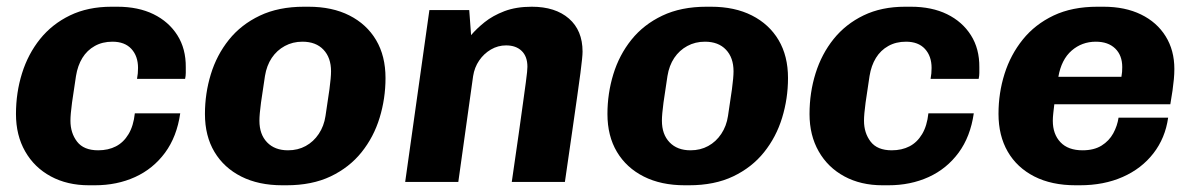

<svg xmlns="http://www.w3.org/2000/svg" viewBox="-20 -541 3547 571"><path d="M244.5 10Q180 10 131 -16.5Q82 -43 54.8 -90.8Q27.5 -138.5 27.5 -202Q27.5 -265.5 45.5 -323Q63.5 -380.5 99.2 -425Q135 -469.5 188.2 -495.2Q241.5 -521 311.5 -521H329Q391 -521 436.5 -498.8Q482 -476.5 507.5 -436.2Q533 -396 532.5 -341Q532.5 -333 532.5 -324.2Q532.5 -315.5 530.5 -306.5H387.5Q389 -314.5 389.8 -322.8Q390.5 -331 390.5 -339Q390.5 -374 370.8 -395.5Q351 -417 314.5 -417Q284.5 -417 261.8 -404.2Q239 -391.5 225 -368.8Q211 -346 206 -315Q199 -271 194.2 -235.8Q189.5 -200.5 189.5 -182Q189.5 -145.5 209.2 -119.8Q229 -94 272 -94Q302 -94 324.8 -105.8Q347.5 -117.5 362.2 -142Q377 -166.5 381 -204H516Q506 -134.5 470.8 -86.8Q435.5 -39 381.8 -14.5Q328 10 262 10Z M819.5 10Q749 10 697.5 -16Q646 -42 617.8 -89.2Q589.5 -136.5 589.5 -202Q589.5 -263 607 -320.2Q624.5 -377.5 660.8 -422.8Q697 -468 752.8 -494.5Q808.5 -521 884 -521H897.5Q968 -521 1019.2 -495Q1070.5 -469 1098.5 -421.8Q1126.5 -374.5 1126.5 -309Q1126.5 -248 1109 -190.8Q1091.5 -133.5 1055.2 -88.2Q1019 -43 963.5 -16.5Q908 10 832 10ZM836.5 -94Q866 -94 889.2 -106.8Q912.5 -119.5 928 -142.8Q943.5 -166 948 -196Q955 -240.5 959.8 -275.8Q964.5 -311 964.5 -329Q964.5 -369.5 942 -393.2Q919.5 -417 879.5 -417Q850.5 -417 827 -404.2Q803.5 -391.5 788.2 -368.8Q773 -346 768 -315Q761 -271 756.2 -235.8Q751.5 -200.5 751.5 -182Q751.5 -141.5 774.2 -117.8Q797 -94 836.5 -94Z M1185 0 1257 -511H1375.5L1381 -436.5Q1397 -455.5 1421.2 -475Q1445.5 -494.5 1480.2 -507.8Q1515 -521 1561.5 -521Q1631.5 -521 1672 -485.8Q1712.5 -450.5 1712.5 -387.5Q1712.5 -379.5 1711 -364.8Q1709.5 -350 1706.2 -324Q1703 -298 1696.8 -255.8Q1690.5 -213.5 1681.8 -150.8Q1673 -88 1660 0H1502Q1514.5 -86 1522.8 -144.2Q1531 -202.5 1536 -239Q1541 -275.5 1543.8 -296Q1546.5 -316.5 1547.5 -326.5Q1548.5 -336.5 1548.5 -342.5Q1548.5 -373 1531.5 -389.5Q1514.5 -406 1485 -406Q1461 -406 1440 -393.8Q1419 -381.5 1405 -361Q1391 -340.5 1387 -314.5L1343 0Z M2016.5 10Q1946 10 1894.5 -16Q1843 -42 1814.8 -89.2Q1786.5 -136.5 1786.5 -202Q1786.5 -263 1804 -320.2Q1821.5 -377.5 1857.8 -422.8Q1894 -468 1949.8 -494.5Q2005.5 -521 2081 -521H2094.5Q2165 -521 2216.2 -495Q2267.5 -469 2295.5 -421.8Q2323.5 -374.5 2323.5 -309Q2323.5 -248 2306 -190.8Q2288.5 -133.5 2252.2 -88.2Q2216 -43 2160.5 -16.5Q2105 10 2029 10ZM2033.5 -94Q2063 -94 2086.2 -106.8Q2109.5 -119.5 2125 -142.8Q2140.5 -166 2145 -196Q2152 -240.5 2156.8 -275.8Q2161.5 -311 2161.5 -329Q2161.5 -369.5 2139 -393.2Q2116.5 -417 2076.5 -417Q2047.5 -417 2024 -404.2Q2000.5 -391.5 1985.2 -368.8Q1970 -346 1965 -315Q1958 -271 1953.2 -235.8Q1948.5 -200.5 1948.5 -182Q1948.5 -141.5 1971.2 -117.8Q1994 -94 2033.5 -94Z M2604.5 10Q2540 10 2491 -16.5Q2442 -43 2414.8 -90.8Q2387.5 -138.5 2387.5 -202Q2387.5 -265.5 2405.5 -323Q2423.5 -380.5 2459.2 -425Q2495 -469.5 2548.2 -495.2Q2601.5 -521 2671.5 -521H2689Q2751 -521 2796.5 -498.8Q2842 -476.5 2867.5 -436.2Q2893 -396 2892.5 -341Q2892.5 -333 2892.5 -324.2Q2892.5 -315.5 2890.5 -306.5H2747.5Q2749 -314.5 2749.8 -322.8Q2750.5 -331 2750.5 -339Q2750.5 -374 2730.8 -395.5Q2711 -417 2674.5 -417Q2644.5 -417 2621.8 -404.2Q2599 -391.5 2585 -368.8Q2571 -346 2566 -315Q2559 -271 2554.2 -235.8Q2549.5 -200.5 2549.5 -182Q2549.5 -145.5 2569.2 -119.8Q2589 -94 2632 -94Q2662 -94 2684.8 -105.8Q2707.5 -117.5 2722.2 -142Q2737 -166.5 2741 -204H2876Q2866 -134.5 2830.8 -86.8Q2795.5 -39 2741.8 -14.5Q2688 10 2622 10Z M3179 10Q3107.5 10 3056 -16.2Q3004.5 -42.5 2977 -90Q2949.5 -137.5 2949.5 -202.5Q2949.5 -264.5 2967.5 -321.5Q2985.5 -378.5 3021.8 -423.5Q3058 -468.5 3113.2 -494.8Q3168.5 -521 3243.5 -521H3262Q3326 -521 3373.2 -498Q3420.5 -475 3446.5 -433.2Q3472.5 -391.5 3472.5 -336Q3472.5 -321 3471 -305.2Q3469.5 -289.5 3467 -271.5Q3464.5 -253.5 3460.5 -231H3115.5Q3114 -218.5 3112.5 -205Q3111 -191.5 3111 -182Q3111 -142 3133.8 -118Q3156.5 -94 3199.5 -94Q3233.5 -94 3256 -108Q3278.5 -122 3290.8 -144.5Q3303 -167 3306.5 -191H3454Q3445.5 -130.5 3410.2 -85Q3375 -39.5 3319 -14.8Q3263 10 3191.5 10ZM3127.5 -312.5H3315Q3316.5 -320.5 3317 -327Q3317.5 -333.5 3317.5 -341.5Q3317.5 -376.5 3296.5 -396.8Q3275.5 -417 3239 -417Q3197.5 -417 3167 -390.5Q3136.5 -364 3127.5 -312.5Z"/></svg>

Font: Chivo Medium
Style: Italic
Weight: 500
Italic angle: -8.05°
Designer: Hector Gatti
Foundry: Omnibus-Type
Version: Version 2.002